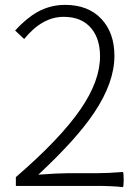

<svg xmlns="http://www.w3.org/2000/svg" viewBox="-20 -762 575 787"><path d="M484 5Q439 0 374 0H264H45V-36Q227 -193 310 -314Q390 -430 390 -531Q390 -603 354 -646Q315 -693 241 -693Q153 -693 79 -602L42 -637Q88 -687 132 -712Q185 -742 247 -742Q341 -742 395 -685Q449 -628 449 -533Q449 -424 366 -300Q293 -191 137 -46Q217 -52 257 -52H371Q422 -52 484 -57Q487 -53 487 -26Q487 1 484 5Z"/></svg>

Font: GenSekiGothic TW L
Style: Regular
Weight: 300
Version: Version 1.501;PS 1;hotconv 16.6.51;makeotf.lib2.5.65220